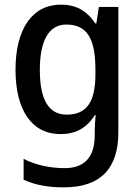

<svg xmlns="http://www.w3.org/2000/svg" viewBox="-20 -569 606 829"><path d="M243 -549C120 -549 47 -445 47 -268C47 -91 119 10 241 10C305 10 354 -15 389 -72H393C391 -53 389 -20 389 0V16C389 111 343 157 259 157C197 157 135 144 82 117V207C132 230 188 240 255 240C416 240 491 157 491 2V-539H407L396 -468H391C354 -525 305 -549 243 -549ZM266 -463C353 -463 392 -407 392 -269V-248C392 -126 352 -74 268 -74C190 -74 152 -139 152 -267C152 -394 191 -463 266 -463Z"/></svg>

Font: Noto Sans Gujarati SemiCondensed Medium
Style: Regular
Weight: 500
Width: 4
Designer: Jelle Bosma - Monotype Design Team, Universal Thirst
Foundry: Monotype Imaging Inc.
Version: Version 2.106